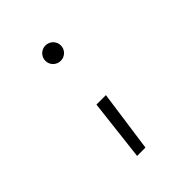

<svg xmlns="http://www.w3.org/2000/svg" viewBox="-204 -654 994 994"><g transform="rotate(-45 293.0 -157.0)"><path d="M224.1 212.9H285.2L332.5 -124H263.2ZM293 -414.6C324.2 -414.6 349.6 -439.5 349.6 -470.7C349.6 -502 324.2 -527.3 293 -527.3C261.7 -527.3 236.3 -502 236.3 -470.7C236.3 -439.5 261.7 -414.6 293 -414.6Z"/></g></svg>

Font: Cascadia Mono NF Light
Style: Regular
Weight: 300
Monospace: yes
Designer: Aaron Bell
Foundry: Saja Typeworks
Version: Version 2404.023